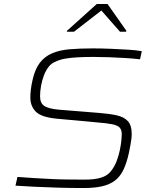

<svg xmlns="http://www.w3.org/2000/svg" viewBox="-20 -940 787 968"><path d="M401 8Q331 8 268.5 6Q206 4 153 1.5Q100 -1 58 -4L68 -48Q107 -45 154.5 -42Q202 -39 248 -37Q294 -35 328 -35Q368 -35 397 -34.5Q426 -34 450.5 -36.5Q475 -39 497 -47Q523 -56 540.5 -78.5Q558 -101 568.5 -129Q579 -157 584.5 -184.5Q590 -212 592 -233Q594 -254 594 -262Q594 -285 583.5 -296.5Q573 -308 546 -313.5Q519 -319 468 -323L262 -342Q186 -350 159.5 -378Q133 -406 133 -448Q133 -467 135.5 -488.5Q138 -510 144 -536Q156 -591 180.5 -623Q205 -655 242 -671Q279 -687 329.5 -691.5Q380 -696 447 -696Q492 -696 539 -694Q586 -692 627 -689.5Q668 -687 695 -682L686 -641Q653 -645 612 -647.5Q571 -650 529.5 -651.5Q488 -653 452 -653Q406 -653 371 -651Q336 -649 309.5 -644.5Q283 -640 262 -630Q240 -622 225.5 -603.5Q211 -585 201.5 -560Q192 -535 187 -507.5Q182 -480 182 -454Q182 -421 202.5 -406.5Q223 -392 277 -387L476 -371Q529 -367 566.5 -359Q604 -351 624 -330Q644 -309 644 -264Q644 -251 642 -236.5Q640 -222 637 -205.5Q634 -189 630 -170Q619 -119 602.5 -84.5Q586 -50 560 -30Q534 -10 495.5 -1Q457 8 401 8ZM317 -780 318 -785 468 -920H522L617 -785L616 -780H585L491 -887L353 -780Z"/></svg>

Font: Saira Expanded ExtraLight
Style: Italic
Weight: 250
Width: 7
Italic angle: -12°
Designer: Hector Gatti with collaboration of the Omnibus-Type team
Foundry: Omnibus-Type
Version: Version 1.101